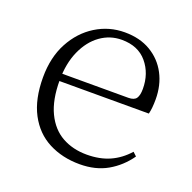

<svg xmlns="http://www.w3.org/2000/svg" viewBox="-101 -623 738 738"><g transform="rotate(20 268.0 -254.0)"><path d="M298 14Q227 14 171 -15Q115 -44 83.5 -103.5Q52 -163 52 -252Q52 -334 84.5 -394.5Q117 -455 171 -488.5Q225 -522 289 -522Q351 -522 395.5 -495.5Q440 -469 464 -423.5Q488 -378 488 -320Q488 -283 482 -260H82V-290H387Q411 -290 419.5 -302.5Q428 -315 428 -341Q428 -404 391.5 -447.5Q355 -491 288 -491Q240 -491 201 -463Q162 -435 139 -383.5Q116 -332 116 -263Q116 -183 141 -131Q166 -79 210 -54.5Q254 -30 311 -30Q364 -30 404.5 -48Q445 -66 477 -102L492 -88Q459 -41 411 -13.5Q363 14 298 14Z"/></g></svg>

Font: Noto Serif TC ExtraLight ExtraLight
Style: Regular
Weight: 250
Version: Version 2.003-H1;hotconv 1.1.1;makeotfexe 2.6.0